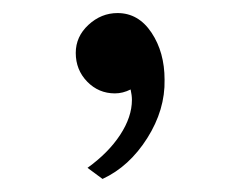

<svg xmlns="http://www.w3.org/2000/svg" viewBox="-20 -137 368 294"><path d="M232 -15Q233 31 205.5 74.5Q178 118 137 137L114 120Q146 97 164 69.5Q182 42 182 16Q182 9 180 0Q168 6 156 6Q131 6 113.5 -12Q96 -30 96 -56Q96 -81 115.5 -99Q135 -117 160 -117Q192 -117 212 -87Q232 -57 232 -15Z"/></svg>

Font: Bona Nova
Style: Bold
Weight: 700
Designer: Mateusz Machalski
Foundry: Capitalics
Version: Version 4.001; ttfautohint (v1.8.3)